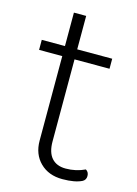

<svg xmlns="http://www.w3.org/2000/svg" viewBox="-110 -761 594 832"><g transform="rotate(15 187.0 -345.0)"><path d="M356 -31Q356 -14 342 -6Q311 10 254 10Q192 10 154 -27.5Q116 -65 116 -126V-505H12V-550H116V-700H171V-550H328V-505H171V-137Q171 -88 193 -63Q215 -38 256 -38Q302 -38 342 -57Q356 -49 356 -31Z"/></g></svg>

Font: Krub Light
Style: Regular
Weight: 300
Designer: Ekaluck Peanpanawate
Foundry: Cadson Demak Co.,Ltd.
Version: Version 1.000; ttfautohint (v1.6)